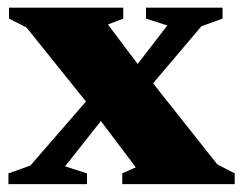

<svg xmlns="http://www.w3.org/2000/svg" viewBox="-20 -470 619 490"><path d="M534.5 -50.5 579 -27.5V0H292V-27.5L326.5 -43L228.5 -173L219 -186.5L47.5 -400L3 -422.5V-450.5H294.5V-422.5L255.5 -407.5L345 -288.5L357.5 -274ZM283 -218.5 146 -45.5 202 -27.5V0H1.5V-27.5L57.5 -47.5L229 -245L284.5 -246L407 -405L352.5 -422.5V-450.5H548V-422.5L494 -403L338.5 -219.5Z"/></svg>

Font: Newsreader 16pt 16pt ExtraBold
Style: Regular
Weight: 800
Version: Version 1.003